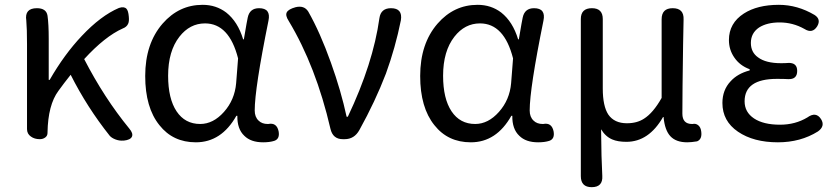

<svg xmlns="http://www.w3.org/2000/svg" viewBox="-20 -577 3465 796"><path d="M435 -14Q341 -132 273 -267Q245 -232 222 -200Q179 -142 177 -28V-26Q177 -14 167.5 -7Q158 0 145 0Q123 0 108 -11Q92 -22 92 -42V-197V-394Q92 -458 89 -492Q81 -543 133 -543Q172 -543 177 -512Q182 -477 182 -416V-246H186Q247 -352 319 -428Q398 -512 473 -544Q494 -551 504 -541Q512 -533 514 -508Q516 -488 511 -478Q505 -465 489 -459Q415 -426 329 -332Q412 -171 516 -44Q533 -24 527 -10.5Q521 3 493 6H490Q474 7 458.5 1Q443 -5 435 -14Z M792 13Q697 13 641 -58Q582 -131 582 -262Q582 -396 654 -479Q722 -557 820 -557Q876 -557 918 -525Q966 -487 988 -414H991L1002 -478L1007 -504Q1015 -543 1054 -543Q1104 -543 1093 -491Q1036 -210 1036 -119Q1036 -92 1052 -77Q1066 -63 1090 -63Q1091 -63 1092 -63Q1127 -70 1135 -33Q1141 -1 1117 7Q1098 13 1071 13Q1020 13 993 -14Q963 -42 964 -97H960Q898 13 792 13ZM810 -63Q864 -63 908.5 -113Q953 -163 959 -232L963 -283L967 -335Q930 -480 830 -480Q767 -480 724 -425Q677 -365 677 -263Q677 -168 712 -115.5Q747 -63 810 -63Z M1401 0Q1360 0 1350 -43Q1290 -302 1177 -490Q1162 -513 1169 -526Q1176 -539 1205 -547Q1241 -556 1258 -529Q1307 -443 1352 -317Q1394 -200 1417 -93H1422Q1527 -314 1553 -502Q1559 -543 1601 -543Q1650 -543 1642 -493Q1619 -379 1580 -272Q1536 -157 1470 -38Q1449 0 1409 0Z M1932 13Q1837 13 1781 -58Q1722 -131 1722 -262Q1722 -396 1794 -479Q1862 -557 1960 -557Q2016 -557 2058 -525Q2106 -487 2128 -414H2131L2142 -478L2147 -504Q2155 -543 2194 -543Q2244 -543 2233 -491Q2176 -210 2176 -119Q2176 -92 2192 -77Q2206 -63 2230 -63Q2231 -63 2232 -63Q2267 -70 2275 -33Q2281 -1 2257 7Q2238 13 2211 13Q2160 13 2133 -14Q2103 -42 2104 -97H2100Q2038 13 1932 13ZM1950 -63Q2004 -63 2048.5 -113Q2093 -163 2099 -232L2103 -283L2107 -335Q2070 -480 1970 -480Q1907 -480 1864 -425Q1817 -365 1817 -263Q1817 -168 1852 -115.5Q1887 -63 1950 -63Z M2433 199Q2388 199 2388 153V-172V-498Q2388 -543 2434 -543Q2479 -543 2479 -498V-210Q2479 -137 2502 -102Q2527 -66 2579 -66Q2621 -66 2650 -85Q2688 -109 2723 -171V-497Q2723 -543 2769 -543Q2816 -543 2814 -496Q2813 -461 2812 -392Q2809 -193 2809 -106Q2809 -63 2849 -63Q2850 -63 2851 -63Q2865 -66 2875 -57.5Q2885 -49 2887 -33Q2892 0 2870 9Q2846 13 2829 13Q2783 13 2759.5 -12Q2736 -37 2731 -92H2729Q2670 11 2577 11Q2541 11 2518 1Q2490 -11 2472 -41Q2473 80 2477 152Q2480 199 2433 199Z M3205 13Q3104 13 3039.5 -31Q2975 -75 2975 -150Q2975 -204 3009 -240Q3038 -272 3088 -285V-290Q3047 -305 3024 -339Q3002 -371 3002 -411Q3002 -481 3064 -521Q3120 -557 3209 -557Q3286 -557 3357 -515Q3385 -497 3368 -468Q3348 -436 3315 -457Q3267 -484 3212 -484Q3160 -484 3127 -463Q3093 -440 3093 -399Q3093 -360 3123 -339Q3155 -315 3218 -315Q3237 -315 3247 -316Q3285 -318 3285 -283Q3285 -247 3247 -249Q3231 -250 3201 -250Q3067 -250 3067 -157Q3067 -112 3106 -86Q3145 -60 3214 -60Q3277 -60 3327 -90Q3363 -116 3384 -83Q3402 -54 3371 -32Q3299 13 3205 13Z"/></svg>

Font: GenSenRounded TW R
Style: Regular
Weight: 400
Version: Version 1.501;PS 1;hotconv 16.6.51;makeotf.lib2.5.65220